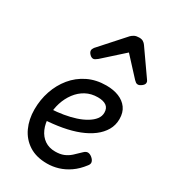

<svg xmlns="http://www.w3.org/2000/svg" viewBox="-207 -940 939 1061"><g transform="rotate(30 263.0 -410.0)"><path d="M267 19Q198 19 151.5 -11Q105 -41 81.5 -92Q58 -143 58 -206Q58 -268 77 -324Q96 -380 132 -424Q168 -468 220 -493.5Q272 -519 337 -519Q383 -519 417.5 -505Q452 -491 472 -463.5Q492 -436 492 -394Q492 -355 473.5 -323Q455 -291 422 -266Q389 -241 344 -223.5Q299 -206 243.5 -196Q188 -186 127 -183L134 -253Q174 -255 213 -261.5Q252 -268 286 -279Q320 -290 346.5 -306Q373 -322 387.5 -341Q402 -360 402 -383Q402 -412 383 -425.5Q364 -439 329 -439Q287 -439 253.5 -421Q220 -403 196 -371Q172 -339 159.5 -299.5Q147 -260 147 -218Q147 -169 162.5 -134Q178 -99 206 -80Q234 -61 273 -61Q304 -61 326.5 -70Q349 -79 368 -96Q387 -113 408 -134Q422 -148 435 -147Q448 -146 461 -135Q474 -124 477 -111.5Q480 -99 469 -86Q440 -48 406.5 -25Q373 -2 338 8.5Q303 19 267 19ZM199 -610Q187 -610 176 -621.5Q165 -633 165 -644Q165 -649 167 -653.5Q169 -658 173 -664L312 -819Q321 -828 332.5 -833.5Q344 -839 362 -839Q378 -839 388 -832.5Q398 -826 404 -817L514 -660Q519 -653 520 -649.5Q521 -646 521 -642Q521 -631 507.5 -620.5Q494 -610 484 -610Q476 -610 470.5 -614Q465 -618 459 -624L353 -739L225 -624Q218 -619 211.5 -614.5Q205 -610 199 -610Z"/></g></svg>

Font: Playwrite GB J
Style: Italic
Weight: 400
Italic angle: -7.01216°
Designer: Veronika Burian, José Scaglione
Foundry: TypeTogether
Version: Version 1.002